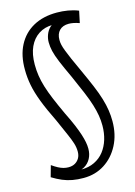

<svg xmlns="http://www.w3.org/2000/svg" viewBox="-142 -823 789 1118"><g transform="rotate(-15 253.0 -264.5)"><path d="M219 221Q183 221 152.5 215.5Q122 210 93.5 198Q65 186 34 167L53 99Q73 113 89 121.5Q105 130 120 134Q135 138 150 138Q173 138 189.5 128.5Q206 119 215.5 102.5Q225 86 225 63Q225 38 217 12.5Q209 -13 192.5 -50Q176 -87 151 -144Q113 -221 91 -278.5Q69 -336 60 -383Q51 -430 51 -476Q50 -561 82 -622.5Q114 -684 173.5 -717Q233 -750 316 -750Q349 -750 382 -744.5Q415 -739 445 -727L430 -656Q410 -663 394.5 -666Q379 -669 366 -669Q330 -669 310 -648.5Q290 -628 290 -592Q290 -577 293.5 -561.5Q297 -546 305.5 -524Q314 -502 328 -469.5Q342 -437 365 -388Q393 -327 413 -279.5Q433 -232 444.5 -193.5Q456 -155 461 -122Q466 -89 466 -56Q466 25 433.5 87.5Q401 150 345.5 185.5Q290 221 219 221ZM218 170Q263 170 298 153Q333 136 356 106.5Q379 77 391 38Q403 -1 403 -46Q403 -77 398 -107Q393 -137 382 -173Q371 -209 351.5 -255.5Q332 -302 304 -365Q273 -431 256 -472Q239 -513 232.5 -541Q226 -569 226 -595Q226 -618 234.5 -640.5Q243 -663 259.5 -679Q276 -695 300 -697L315 -682Q303 -685 294 -686Q285 -687 274 -687Q227 -687 190.5 -663.5Q154 -640 134 -596.5Q114 -553 114 -490Q114 -456 119 -423Q124 -390 135 -354Q146 -318 164.5 -273.5Q183 -229 210 -171Q234 -123 249 -87Q264 -51 272.5 -24.5Q281 2 285 23Q289 44 289 63Q289 96 275 122Q261 148 235.5 162.5Q210 177 175 176L151 159Q166 165 182 167.5Q198 170 218 170Z"/></g></svg>

Font: Georama ExtraCondensed Thin
Style: Regular
Weight: 400
Version: Version 1.001